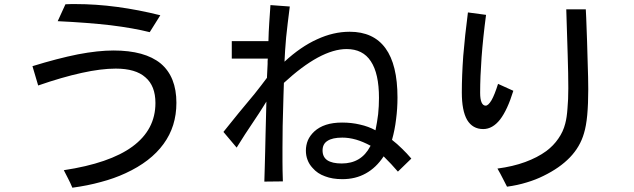

<svg xmlns="http://www.w3.org/2000/svg" viewBox="-20 -833 3040 921"><path d="M293.9 -812.5Q284.2 -792 256.8 -731.4Q400.4 -724.6 510.7 -711.9Q621.1 -698.2 698.2 -678.7Q714.8 -706.1 749 -759.8Q644.5 -786.1 542 -799.8Q440.4 -813.5 340.8 -813.5Q334 -813.5 322.3 -813.5Q310.5 -812.5 293.9 -812.5ZM135.7 -515.6Q142.6 -492.2 163.1 -422.9Q278.3 -462.9 372.1 -483.4Q464.8 -503.9 535.2 -503.9Q630.9 -503.9 677.7 -461.9Q725.6 -420.9 725.6 -338.9Q725.6 -210.9 615.2 -129.9Q505.9 -49.8 286.1 -16.6Q296.9 2.9 306.6 23.4Q317.4 43.9 327.1 67.4Q400.4 57.6 463.9 40Q527.3 23.4 582 -2Q703.1 -57.6 764.6 -142.6Q826.2 -226.6 826.2 -339.8Q826.2 -464.8 751 -528.3Q674.8 -590.8 524.4 -590.8Q450.2 -590.8 353.5 -572.3Q255.9 -552.7 135.7 -515.6Z M1344.7 -537.1Q1346.7 -586.9 1352.5 -653.3Q1359.4 -718.8 1370.1 -801.8Q1338.9 -803.7 1277.3 -808.6Q1274.4 -765.6 1271.5 -722.7Q1268.6 -679.7 1267.6 -635.7Q1209 -635.7 1091.8 -635.7Q1091.8 -615.2 1091.8 -551.8Q1134.8 -551.8 1264.6 -551.8Q1264.6 -548.8 1263.7 -539.1Q1263.7 -536.1 1263.7 -526.4Q1262.7 -510.7 1260.7 -463.9Q1260.7 -462.9 1260.7 -460Q1235.4 -425.8 1201.2 -382.8Q1167 -340.8 1125 -291Q1102.5 -262.7 1084 -240.2Q1065.4 -217.8 1051.8 -200.2Q1073.2 -174.8 1115.2 -125Q1128.9 -147.5 1155.3 -188.5Q1182.6 -229.5 1222.7 -290Q1231.4 -303.7 1240.2 -317.4Q1249 -331.1 1257.8 -345.7Q1256.8 -320.3 1255.9 -268.6Q1255.9 -249 1253.9 -191.4Q1252.9 -169.9 1252 -106.4Q1251 -86.9 1250 -30.3Q1250 -12.7 1248 38.1Q1270.5 38.1 1336.9 37.1Q1335 -17.6 1335 -57.6Q1335 -97.7 1335 -124Q1335 -166 1335.9 -228.5Q1336.9 -290 1339.8 -374Q1340.8 -394.5 1341.8 -435.5Q1428.7 -515.6 1503.9 -556.6Q1580.1 -597.7 1642.6 -597.7Q1720.7 -597.7 1758.8 -539.1Q1797.9 -480.5 1797.9 -363.3Q1797.9 -324.2 1793.9 -285.2Q1789.1 -247.1 1781.2 -208Q1747.1 -226.6 1707 -235.4Q1667 -245.1 1621.1 -245.1Q1577.1 -245.1 1543.9 -234.4Q1510.7 -223.6 1487.3 -202.1Q1466.8 -182.6 1457 -160.2Q1447.3 -136.7 1447.3 -110.4Q1447.3 -86.9 1455.1 -66.4Q1462.9 -44.9 1479.5 -27.3Q1502.9 0 1539.1 12.7Q1574.2 26.4 1622.1 26.4Q1685.5 26.4 1734.4 -1Q1784.2 -28.3 1820.3 -83Q1838.9 -64.5 1856.4 -45.9Q1873 -27.3 1888.7 -9.8Q1910.2 -30.3 1953.1 -72.3Q1931.6 -97.7 1908.2 -120.1Q1885.7 -142.6 1860.4 -162.1Q1874 -210 1879.9 -260.7Q1886.7 -311.5 1886.7 -365.2Q1886.7 -522.5 1829.1 -601.6Q1771.5 -680.7 1657.2 -680.7Q1579.1 -680.7 1501 -644.5Q1422.9 -609.4 1344.7 -537.1ZM1757.8 -133.8Q1757.8 -132.8 1755.9 -130.9Q1734.4 -89.8 1700.2 -69.3Q1666 -48.8 1619.1 -48.8Q1573.2 -48.8 1549.8 -64.5Q1527.3 -80.1 1527.3 -111.3Q1527.3 -142.6 1550.8 -157.2Q1574.2 -172.9 1622.1 -172.9Q1654.3 -172.9 1688.5 -163.1Q1721.7 -153.3 1757.8 -133.8Z M2224.6 -773.4Q2210 -661.1 2202.1 -564.5Q2195.3 -468.8 2195.3 -389.6Q2195.3 -301.8 2220.7 -257.8Q2247.1 -213.9 2297.9 -213.9Q2342.8 -213.9 2378.9 -259.8Q2414.1 -305.7 2442.4 -397.5Q2418 -408.2 2369.1 -430.7Q2352.5 -377.9 2337.9 -352.5Q2322.3 -326.2 2309.6 -326.2Q2296.9 -326.2 2290 -341.8Q2283.2 -357.4 2283.2 -387.7Q2283.2 -463.9 2290 -557.6Q2296.9 -651.4 2311.5 -761.7Q2282.2 -765.6 2224.6 -773.4ZM2366.2 -24.4Q2380.9 1 2391.6 22.5Q2403.3 43.9 2412.1 62.5Q2462.9 55.7 2506.8 42Q2549.8 29.3 2586.9 10.7Q2665 -27.3 2713.9 -78.1Q2762.7 -128.9 2781.2 -193.4Q2792 -228.5 2796.9 -281.2Q2801.8 -335 2801.8 -405.3Q2801.8 -454.1 2798.8 -540Q2796.9 -625 2792 -747.1Q2791 -760.7 2790 -788.1Q2766.6 -788.1 2696.3 -788.1Q2700.2 -665 2703.1 -570.3Q2706.1 -476.6 2706.1 -410.2Q2706.1 -354.5 2702.1 -312.5Q2699.2 -269.5 2691.4 -240.2Q2681.6 -201.2 2658.2 -168Q2635.7 -134.8 2600.6 -108.4Q2557.6 -77.1 2499 -55.7Q2440.4 -34.2 2366.2 -24.4Z"/></svg>

Font: Aptus Gothic JP
Style: Medium
Weight: 400
Designer: Fuminori Ogawa / Motoya
Version: Version 1